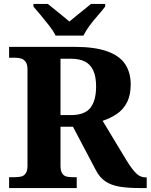

<svg xmlns="http://www.w3.org/2000/svg" viewBox="-20 -951 762 971"><path d="M26 0V-55H57Q74 -55 88 -58.5Q102 -62 110.5 -75Q119 -88 119 -113V-600Q119 -626 109.5 -638.5Q100 -651 86.5 -655Q73 -659 57 -659H26V-714H357Q459 -714 522 -691.5Q585 -669 613 -626.5Q641 -584 641 -524Q641 -469 621.5 -432Q602 -395 569 -373.5Q536 -352 499 -340L621 -138Q647 -96 668 -75Q689 -54 716 -54H722V0H686Q627 0 585 -7Q543 -14 513.5 -33.5Q484 -53 465 -90L349 -310H286V-113Q286 -88 294 -75Q302 -62 315 -58.5Q328 -55 346 -55H368V0ZM339 -369Q408 -369 437 -405.5Q466 -442 466 -514Q466 -564 451.5 -595Q437 -626 409 -640Q381 -654 338 -654H286V-369ZM261 -771Q250 -794 229.5 -820.5Q209 -847 187 -873Q165 -899 149 -918V-931H222Q236 -920 255.5 -904Q275 -888 295.5 -871.5Q316 -855 331 -842Q346 -855 366.5 -871.5Q387 -888 407 -904Q427 -920 440 -931H512V-918Q498 -899 475 -873Q452 -847 432.5 -820.5Q413 -794 402 -771Z"/></svg>

Font: Noto Serif Hentaigana EL
Style: Regular
Weight: 400
Designer: Kazuhiro Yamada
Foundry: nipponia
Version: Version 1.000